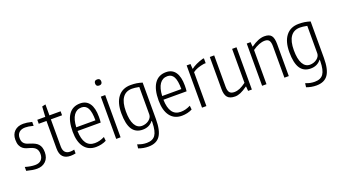

<svg xmlns="http://www.w3.org/2000/svg" viewBox="-73 -1418 4073 2306"><g transform="rotate(-20 1963.5 -265.0)"><path d="M171 12Q143 12 113 7Q83 2 38 -9V-59Q70 -49 103 -43.5Q136 -38 164 -38Q215 -38 242 -65.5Q269 -93 269 -141Q269 -185 248 -210.5Q227 -236 179 -250Q156 -256 131.5 -264Q107 -272 87.5 -288Q68 -304 55.5 -331.5Q43 -359 43 -404Q43 -473 84.5 -513Q126 -553 197 -553Q221 -553 244.5 -549.5Q268 -546 307 -537V-487Q272 -496 248 -499.5Q224 -503 204 -503Q154 -503 126 -477.5Q98 -452 98 -406Q98 -378 105.5 -360.5Q113 -343 126.5 -331.5Q140 -320 157.5 -313Q175 -306 196 -300Q228 -290 252.5 -277.5Q277 -265 293 -247Q309 -229 317 -203.5Q325 -178 325 -143Q325 -71 282.5 -29.5Q240 12 171 12Z M603 4Q472 4 472 -137V-489H373V-540H475L483 -670L528 -680V-540H671V-489H528V-144Q528 -94 550 -69.5Q572 -45 614 -45Q625 -45 640.5 -46.5Q656 -48 667 -52V-3Q632 4 603 4Z M926 9Q829 9 776 -61Q723 -131 723 -259Q723 -401 774 -475Q825 -549 922 -549Q1000 -549 1040.5 -491Q1081 -433 1081 -321Q1081 -296 1080 -280.5Q1079 -265 1077 -248H781Q786 -40 928 -40Q960 -40 989.5 -47.5Q1019 -55 1054 -72L1059 -22Q1031 -7 996 1Q961 9 926 9ZM921 -498Q858 -498 822.5 -446.5Q787 -395 782 -295H1027Q1027 -403 1001 -450.5Q975 -498 921 -498Z M1213 -672Q1174 -672 1174 -711Q1174 -750 1213 -750Q1253 -750 1253 -711Q1253 -672 1213 -672ZM1185 -540H1241V0H1185Z M1519 220Q1454 220 1393 197L1399 147Q1431 160 1458.5 165.5Q1486 171 1516 171Q1592 171 1625.5 123Q1659 75 1661 -37V-57H1657Q1609 5 1525 5Q1435 5 1391.5 -62Q1348 -129 1348 -268Q1348 -402 1405.5 -475.5Q1463 -549 1569 -549Q1610 -549 1643 -544Q1676 -539 1715 -527V-61Q1715 86 1668.5 153Q1622 220 1519 220ZM1532 -41Q1555 -41 1578 -48.5Q1601 -56 1619 -69.5Q1637 -83 1648 -101Q1659 -119 1659 -140V-491Q1627 -497 1607.5 -499.5Q1588 -502 1568 -502Q1489 -502 1448 -443.5Q1407 -385 1407 -270Q1407 -158 1439.5 -99.5Q1472 -41 1532 -41Z M2024 9Q1927 9 1874 -61Q1821 -131 1821 -259Q1821 -401 1872 -475Q1923 -549 2020 -549Q2098 -549 2138.5 -491Q2179 -433 2179 -321Q2179 -296 2178 -280.5Q2177 -265 2175 -248H1879Q1884 -40 2026 -40Q2058 -40 2087.5 -47.5Q2117 -55 2152 -72L2157 -22Q2129 -7 2094 1Q2059 9 2024 9ZM2019 -498Q1956 -498 1920.5 -446.5Q1885 -395 1880 -295H2125Q2125 -403 2099 -450.5Q2073 -498 2019 -498Z M2282 -540H2331L2335 -478H2340Q2361 -496 2402.5 -516Q2444 -536 2492 -549H2506V-487H2484Q2389 -472 2338 -433V0H2282Z M2703 10Q2637 10 2607.5 -23Q2578 -56 2578 -131V-540H2634V-141Q2634 -88 2652.5 -65.5Q2671 -43 2713 -43Q2748 -43 2783 -58Q2818 -73 2863 -106V-540H2919V0H2871L2866 -58H2862Q2812 -22 2774.5 -6Q2737 10 2703 10Z M3050 -540H3099L3103 -482H3107Q3202 -550 3278 -550Q3340 -550 3365.5 -518Q3391 -486 3391 -409V0H3335V-399Q3335 -453 3318.5 -475.5Q3302 -498 3264 -498Q3193 -498 3106 -437V0H3050Z M3666 220Q3601 220 3540 197L3546 147Q3578 160 3605.5 165.5Q3633 171 3663 171Q3739 171 3772.5 123Q3806 75 3808 -37V-57H3804Q3756 5 3672 5Q3582 5 3538.5 -62Q3495 -129 3495 -268Q3495 -402 3552.5 -475.5Q3610 -549 3716 -549Q3757 -549 3790 -544Q3823 -539 3862 -527V-61Q3862 86 3815.5 153Q3769 220 3666 220ZM3679 -41Q3702 -41 3725 -48.5Q3748 -56 3766 -69.5Q3784 -83 3795 -101Q3806 -119 3806 -140V-491Q3774 -497 3754.5 -499.5Q3735 -502 3715 -502Q3636 -502 3595 -443.5Q3554 -385 3554 -270Q3554 -158 3586.5 -99.5Q3619 -41 3679 -41Z"/></g></svg>

Font: Encode Sans Compressed
Style: Light
Weight: 300
Designer: Pablo Impallari, Andres Torresi
Foundry: Pablo Impallari, Andres Torresi
Version: Version 1.000; ttfautohint (v1.00) -l 8 -r 50 -G 200 -x 14 -